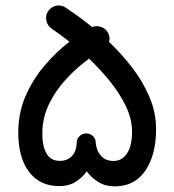

<svg xmlns="http://www.w3.org/2000/svg" viewBox="-20 -637 633 698"><path d="M155.3 -596.7Q165.5 -612.3 184.3 -616.2Q203.1 -620.1 218.8 -609.4Q236.8 -597.2 262 -579.3Q287.1 -561.5 314.9 -538.6Q331.1 -544.9 347.7 -539.1Q364.3 -533.2 372.6 -518.1Q381.3 -502 376.5 -484.4Q420.4 -442.9 459.5 -392.6Q498.5 -342.3 522.9 -285.4Q547.4 -228.5 547.4 -167Q547.4 -74.2 508.5 -16.8Q469.7 40.5 397.5 40.5Q362.8 40.5 337.4 24.7Q312 8.8 295.4 -14.2Q279.3 8.8 254.6 24.2Q230 39.6 195.3 39.6Q125 39.6 85.7 -12.2Q46.4 -64 46.4 -154.8Q46.4 -227.5 73.5 -289.1Q100.6 -350.6 143.1 -399.9Q185.5 -449.2 232.4 -485.4Q214.4 -499.5 198 -511.5Q181.6 -523.4 168 -532.7Q152.3 -543.5 148.4 -562.5Q144.5 -581.5 155.3 -596.7ZM327.6 -122.1Q329.6 -90.8 346.4 -71.3Q363.3 -51.8 393.1 -51.8Q423.3 -51.8 441.7 -79.1Q460 -106.4 460 -158.2Q460 -204.6 437.5 -251.2Q415 -297.9 379.4 -341.8Q343.8 -385.7 303.7 -423.8Q261.2 -393.1 222.2 -351.3Q183.1 -309.6 158.4 -259Q133.8 -208.5 133.8 -151.4Q133.8 -105.5 149.2 -78.9Q164.6 -52.2 197.3 -52.2Q226.1 -52.2 242.2 -70.3Q258.3 -88.4 258.8 -118.7Q258.8 -132.8 270 -142.6Q270.5 -143.1 270.5 -143.6Q270.5 -143.6 270.5 -143.6Q277.8 -149.9 287.6 -151.4Q301.8 -153.8 314.2 -145.3Q326.7 -136.7 327.6 -122.1Z"/></svg>

Font: Mikhak-DS2-FD Medium
Style: Regular
Weight: 500
Designer: Amin Abedi
Version: Version 3.4